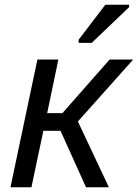

<svg xmlns="http://www.w3.org/2000/svg" viewBox="-20 -786 579 806"><path d="M24 0 137 -536H225L178 -311H242L440 -536H539L307 -276L437 0H341L234 -237H162L112 0ZM310 -619 422 -766H522V-756L365 -606H310Z"/></svg>

Font: Noto Sans
Style: Italic
Weight: 400
Italic angle: -12°
Designer: Monotype Design Team
Foundry: Monotype Imaging Inc.
Version: Version 2.013; ttfautohint (v1.8.4.7-5d5b)